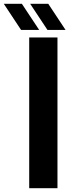

<svg xmlns="http://www.w3.org/2000/svg" viewBox="-115 -999 368 1019"><path d="M40 0V-800H190V0ZM-3 -840 -95 -979H1L93 -840ZM137 -840 45 -979H141L233 -840Z"/></svg>

Font: Big Shoulders Stencil Display Thin Black
Style: Regular
Weight: 900
Version: Version 2.001